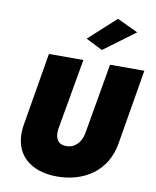

<svg xmlns="http://www.w3.org/2000/svg" viewBox="-107 -1070 969 1191"><g transform="rotate(10 377.5 -474.5)"><path d="M670 -927 538 -989 368 -834 473 -781ZM154 -700 75 -230C51 -50 170 40 334 40C504 40 647 -50 676 -230L755 -700H539L461 -251C451 -199 414 -154 356 -156C299 -157 286 -202 292 -250L371 -700Z"/></g></svg>

Font: Jost* Black
Style: Italic
Weight: 900
Italic angle: -10°
Version: Version 3.7